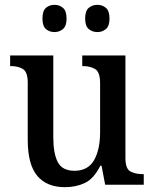

<svg xmlns="http://www.w3.org/2000/svg" viewBox="-20 -766 639 796"><path d="M249 10Q174 10 134.5 -37Q95 -84 95 -186V-423Q95 -467 75.5 -479.5Q56 -492 25 -492H22V-536H201V-196Q201 -130 219.5 -94Q238 -58 289 -58Q345 -58 370 -102Q395 -146 395 -218V-421Q395 -468 374 -480Q353 -492 324 -492H321V-536H500V-111Q500 -66 521 -55Q542 -44 572 -44H576V0H416L401 -79H396Q369 -25 332 -7.5Q295 10 249 10ZM384 -633Q363 -633 348 -645.5Q333 -658 333 -689Q333 -721 348 -733.5Q363 -746 384 -746Q404 -746 419 -733.5Q434 -721 434 -689Q434 -658 419 -645.5Q404 -633 384 -633ZM206 -633Q185 -633 170.5 -645.5Q156 -658 156 -689Q156 -721 170.5 -733.5Q185 -746 206 -746Q226 -746 241 -733.5Q256 -721 256 -689Q256 -658 241 -645.5Q226 -633 206 -633Z"/></svg>

Font: Noto Serif Tamil SemiCondensed Medium
Style: Italic
Weight: 500
Width: 4
Italic angle: -12°
Designer: Indian Type Foundry, Tom Grace, and the Monotype Design Team
Foundry: Monotype Imaging Inc.
Version: Version 2.003; ttfautohint (v1.8.4.7-5d5b)